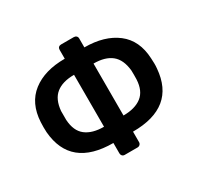

<svg xmlns="http://www.w3.org/2000/svg" viewBox="-163 -948 1218 1178"><g transform="rotate(-30 446.0 -359.0)"><path d="M401 32Q390 32 383.5 25Q377 18 377 8V-66Q77 -66 55 -328Q54 -341 54 -364Q54 -387 55 -400Q62 -530 148 -596.5Q234 -663 377 -663V-726Q377 -737 383.5 -743.5Q390 -750 401 -750H491Q502 -750 509 -743.5Q516 -737 516 -726V-663Q658 -663 744.5 -596.5Q831 -530 837 -400Q838 -379 838.5 -364Q839 -349 837 -328Q816 -66 516 -66V8Q516 18 509 25Q502 32 491 32ZM377 -181V-549Q295 -549 249.5 -512.5Q204 -476 197 -396Q197 -379 197 -364.5Q197 -350 197 -333Q202 -253 248.5 -217Q295 -181 377 -181ZM515 -181Q597 -181 644 -217Q691 -253 695 -333Q695 -346 695.5 -365Q696 -384 695 -396Q687 -476 642 -512.5Q597 -549 515 -549Z"/></g></svg>

Font: Rubik Medium
Style: Regular
Weight: 500
Designer: Hubert and Fischer
Foundry: Hubert and Fischer
Version: Version 2.300; ttfautohint (v1.8.4.7-5d5b);gftools[0.9.30]